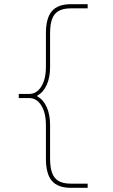

<svg xmlns="http://www.w3.org/2000/svg" viewBox="-20 -790 540 920"><path d="M320 110Q257 110 228.5 76.5Q200 43 200 -30V-190Q200 -249 178 -284.5Q156 -320 120 -320H70V-340H120Q156 -340 178 -375.5Q200 -411 200 -470V-630Q200 -703 228.5 -736.5Q257 -770 320 -770H400V-750H320Q284 -750 262 -738Q240 -726 230 -700Q220 -674 220 -630V-470Q220 -419 204 -383.5Q188 -348 159 -332V-328Q188 -312 204 -276.5Q220 -241 220 -190V-30Q220 13 230 39.5Q240 66 262 78Q284 90 320 90H400V110Z"/></svg>

Font: M PLUS 1 Code Thin
Style: Regular
Weight: 250
Designer: Coji Morishita
Foundry: UNDERFOREST DESIGN
Version: Version 1.002